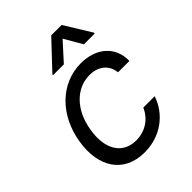

<svg xmlns="http://www.w3.org/2000/svg" viewBox="-221 -876 1000 1000"><g transform="rotate(-45 279.0 -376.0)"><path d="M251.4 11.4C371.8 11.4 462.7 -62.5 494.3 -159.1H410.5C384.6 -99.4 329.2 -63.9 264.2 -63.9C164.4 -63.9 113.3 -146.3 134.9 -272.7C154.5 -396.3 234 -477.3 332.4 -477.3C405.9 -477.3 442.8 -431.8 447.4 -382.1H531.2C533.7 -484.4 458.5 -552.6 343.8 -552.6C195.7 -552.6 77.8 -436.1 51.1 -269.9C23.8 -106.5 97.7 11.4 251.4 11.4ZM197.4 -610.8H277L367.2 -710.2L424.7 -610.8H504.3L505 -616.5L414.1 -764.2H337.4L198.2 -616.5Z"/></g></svg>

Font: Magic Ui Pro
Style: Italic
Weight: 400
Italic angle: -9.39999°
Designer: Stefan Endress, Andreas Faust
Version: Version 1.000;FEAKit 1.0